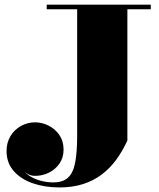

<svg xmlns="http://www.w3.org/2000/svg" viewBox="-20 -770 680 820"><path d="M624 -750V-730.5H524V-170Q503.5 -125 476.5 -88Q449.5 -51 414.2 -24.5Q379 2 334.5 16.2Q290 30.5 234 30.5Q170.5 30.5 119.2 12.5Q68 -5.5 38 -40.2Q8 -75 8 -125Q8 -161 24.8 -188.8Q41.5 -216.5 69.5 -232Q97.5 -247.5 130 -247.5Q160 -247.5 188 -233.2Q216 -219 233.8 -193Q251.5 -167 251.5 -131.5Q251.5 -96.5 233.8 -71Q216 -45.5 187.2 -31.8Q158.5 -18 125.5 -19Q106 -20 89.2 -33.2Q72.5 -46.5 68 -64.5Q78 -39 100.5 -22.8Q123 -6.5 151.2 1.2Q179.5 9 207 9Q249 9 271 -11.8Q293 -32.5 301.2 -76.5Q309.5 -120.5 309.5 -190V-730.5H179.5V-750Z"/></svg>

Font: Bodoni Moda 11pt Black
Style: Regular
Weight: 900
Designer: Owen Earl
Foundry: indestructible type
Version: Version 2.004